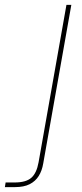

<svg xmlns="http://www.w3.org/2000/svg" viewBox="-133 -546 337 786"><path d="M-113 220 -110 201H-73Q-27 201 -5 182Q17 163 25 118L139 -526H159L44 123Q39 153 25.5 174.5Q12 196 -11.5 208Q-35 220 -72 220Z"/></svg>

Font: DM Sans 9pt Thin
Style: Italic
Weight: 250
Italic angle: -10°
Version: Version 4.004;gftools[0.9.30]